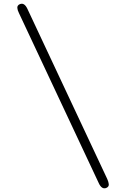

<svg xmlns="http://www.w3.org/2000/svg" viewBox="-20 -883 740 1044"><path d="M563 89.8Q566.9 99.1 568.8 105.2Q570.8 111.3 571.5 118.4Q572.3 125.5 568.6 130.9Q564.9 136.2 557.1 139.2Q532.7 148.4 516.1 110.8L83 -812Q78.6 -820.8 76.7 -827.1Q74.7 -833.5 74.2 -840.3Q73.7 -847.2 77.4 -852.5Q81.1 -857.9 88.9 -860.8Q113.3 -870.1 129.9 -833Z"/></svg>

Font: Director
Style: Regular
Weight: 400
Designer: Ange Degheest & May Jolivet & Justine Herbel
Foundry: Velvetyne Type Foundry
Version: Version 1.000;FEAKit 1.0